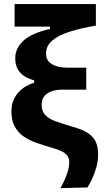

<svg xmlns="http://www.w3.org/2000/svg" viewBox="-20 -753 535 968"><path d="M285 195.5Q295.7 176.4 303.8 158.5Q312 140.7 317.7 124.2Q323.5 107.7 326.3 92.7Q329.1 77.8 329.1 64.5Q329.1 44.7 319.1 31.4Q309.2 18.1 288.5 8.5Q267.9 -1.2 234.5 -10.4Q197.5 -20.6 162.2 -33.3Q127 -45.9 98.9 -65.2Q70.8 -84.6 54.2 -115.1Q37.7 -145.5 37.7 -191.7Q37.7 -223.9 48.3 -248.6Q59 -273.3 76.3 -290.8Q93.5 -308.4 113.6 -319.6Q133.7 -330.8 152.3 -336.2V-348Q129.5 -353.7 107.5 -366.2Q85.4 -378.8 71.1 -401.3Q56.9 -423.8 56.9 -458.7Q56.9 -510.7 99 -548.6Q141 -586.5 231.8 -607.1V-618.9H222.9Q202.2 -618.9 173.3 -618.9Q144.5 -618.9 113.1 -618.9Q81.8 -618.9 53.6 -618.9V-732.6H463.4V-623.8Q386.2 -611 329.8 -592.7Q273.5 -574.3 242.8 -547.9Q212.1 -521.5 212.1 -483.6Q212.1 -446.4 242.5 -429.2Q272.9 -412 317 -412Q345.4 -412 366.8 -412Q388.1 -412 414.8 -412V-301Q384.8 -301 354.6 -301Q324.3 -301 294.6 -301Q262.6 -301 238.9 -292.3Q215.3 -283.7 202.5 -266.9Q189.8 -250.1 189.8 -225.5Q189.8 -192.7 207.5 -173.6Q225.1 -154.5 260.3 -141.5Q295.5 -128.5 348.7 -113.2Q400.3 -98.7 427.5 -79.1Q454.8 -59.6 464.7 -33.8Q474.6 -8.1 474.6 26.3Q474.6 57.2 466.3 88.2Q457.9 119.2 445.6 146.1Q433.3 173 420.6 192Z"/></svg>

Font: Commissioner Thin
Style: Regular
Weight: 100
Designer: Kostas Bartsokas
Foundry: Kostas Bartsokas
Version: Version 1.001;gftools[0.9.23]